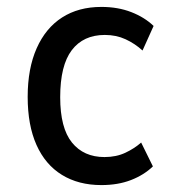

<svg xmlns="http://www.w3.org/2000/svg" viewBox="-20 -526 494 555"><path d="M273 9Q207 9 159 -20.5Q111 -50 85.5 -107Q60 -164 60 -246Q60 -328 86 -386.5Q112 -445 159.5 -475.5Q207 -506 273 -506Q321 -506 359.5 -491Q398 -476 424 -451L392 -380Q370 -400 343 -412.5Q316 -425 283 -425Q221 -425 187.5 -381Q154 -337 154 -245Q154 -156 188 -114Q222 -72 282 -72Q316 -72 342.5 -84.5Q369 -97 388 -114L422 -45Q396 -20 358.5 -5.5Q321 9 273 9Z"/></svg>

Font: Nunito Sans 7pt Condensed Medium
Style: Regular
Weight: 500
Width: 3
Designer: Vernon Adams
Foundry: Vernon Adams
Version: Version 3.101;gftools[0.9.27]